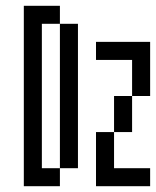

<svg xmlns="http://www.w3.org/2000/svg" viewBox="-20 -645 540 665"><path d="M500 0V-62.5H375Q375 -62.5 375 -187.5H312.5V0ZM62.5 -625Q62.5 -625 62.5 0H187.5V-62.5H125Q125 -62.5 125 -562.5H187.5Q187.5 -562.5 187.5 -62.5H250Q250 -62.5 250 -562.5H187.5V-625ZM375 -187.5H437.5Q437.5 -187.5 437.5 -312.5H375Q375 -312.5 375 -187.5ZM437.5 -312.5H500V-500H312.5V-437.5H437.5Q437.5 -437.5 437.5 -312.5Z"/></svg>

Font: Unifont
Style: Regular
Weight: 500
Version: Version 15.1.04